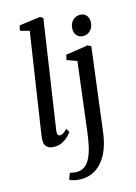

<svg xmlns="http://www.w3.org/2000/svg" viewBox="-154 -897 869 1230"><g transform="rotate(-15 281.0 -282.0)"><path d="M151.5 -86.5Q149 -69.5 153.5 -60.5Q158 -51.5 166.5 -51.5Q176 -51.5 187.5 -57.5Q199 -63.5 217 -81.5L230 -56.5Q224.5 -48.5 209.5 -32.5Q194.5 -16.5 170.2 -3.2Q146 10 112 10Q94.5 10 80 4Q65.5 -2 57.2 -15.8Q49 -29.5 49.5 -52Q49.5 -56 50 -62.8Q50.5 -69.5 51.5 -76.2Q52.5 -83 53 -88L153 -748.5L91.5 -765.5L100 -799L238.5 -817.5L258.5 -805.5ZM438.5 2Q428.5 83 399.5 139.5Q370.5 196 326.8 225.2Q283 254.5 227.5 254.5Q203 254.5 181.2 249.8Q159.5 245 150 237L166 195.5Q173 198.5 186 200.8Q199 203 210 203Q243 203 265.5 185.2Q288 167.5 302.8 136Q317.5 104.5 326.5 63Q335.5 21.5 341.5 -26L398 -483L332 -506.5L339 -540L487 -562.5L508.5 -551.5ZM476.5 -627.5Q451 -627.5 435 -644.8Q419 -662 419.5 -689.5Q420 -722.5 440 -743.5Q460 -764.5 489.5 -764.5Q515 -764.5 530.2 -748Q545.5 -731.5 545.5 -706Q545.5 -671.5 526 -649.5Q506.5 -627.5 476.5 -627.5Z"/></g></svg>

Font: Merriweather 28pt
Style: Italic
Weight: 400
Italic angle: -7.8°
Version: Version 2.101